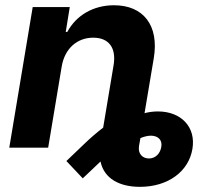

<svg xmlns="http://www.w3.org/2000/svg" viewBox="-20 -573 843 745"><path d="M304 -11.7 237.6 51.8 301.1 119 334.5 87.4 370 53.6C383.9 121.1 445.3 152 522.7 152C633.9 152 712.4 90.9 726.6 5C741.1 -80.6 682.2 -140.6 593 -140.6C577.1 -140.6 561.1 -138.8 544.7 -134.9L540.8 -133.5L576.7 -347.3C598 -474.8 535.9 -552.6 422.6 -552.6C341.3 -552.6 275.6 -513.1 241.1 -449.2H235.1L250.7 -545.5H106.9L16 0H166.9L219.5 -315.3C231.5 -385.7 280.2 -426.8 341.6 -426.8C402.7 -426.8 431.8 -387.1 420.8 -320.3L380.3 -77.8C355.8 -58.9 330.6 -37.6 304 -11.7ZM519.2 -3.9 519.5 -7.1 524.9 -37.3C539.8 -43 553.6 -46.9 567.1 -46.5C593 -45.8 610.8 -30.2 605.8 -2.8C601.2 23.8 582.7 41.9 557.9 41.9C532 41.9 515.3 22.4 519.2 -3.9Z"/></svg>

Font: Margiela Sans
Style: Bold Italic
Weight: 700
Italic angle: -9.39999°
Designer: Stefan Endress, Andreas Faust
Version: Version 1.100;FEAKit 1.0